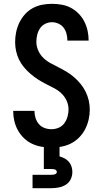

<svg xmlns="http://www.w3.org/2000/svg" viewBox="-20 -763 540 1003"><path d="M249 8Q223 8 197 3.5Q171 -1 147.5 -12Q124 -23 105 -41.5Q86 -60 73.5 -82.5Q61 -105 55 -130.5Q49 -156 49 -182Q49 -183 49 -183Q49 -183 49 -184H160Q160 -183 160 -183Q160 -183 160 -183Q160 -165 165.5 -147Q171 -129 183 -115Q195 -101 212.5 -94.5Q230 -88 249 -88Q268 -88 286 -95.5Q304 -103 315.5 -118.5Q327 -134 332.5 -153Q338 -172 338 -191Q338 -215 328 -237Q318 -259 300.5 -275.5Q283 -292 261.5 -303Q240 -314 218.5 -325Q197 -336 177 -349Q157 -362 139 -377.5Q121 -393 105.5 -411.5Q90 -430 79.5 -451.5Q69 -473 64 -496.5Q59 -520 59 -544Q59 -570 64.5 -596Q70 -622 81.5 -645.5Q93 -669 110.5 -688.5Q128 -708 151 -720.5Q174 -733 199.5 -738Q225 -743 251 -743Q277 -743 302.5 -738.5Q328 -734 350.5 -722Q373 -710 391 -691.5Q409 -673 420.5 -650.5Q432 -628 437.5 -602.5Q443 -577 443 -552Q443 -552 443 -551.5Q443 -551 443 -551H332Q332 -551 332 -551Q332 -551 332 -551Q332 -569 327.5 -586.5Q323 -604 312.5 -618Q302 -632 285.5 -639.5Q269 -647 251 -647Q233 -647 216 -638.5Q199 -630 189 -615Q179 -600 174.5 -581.5Q170 -563 170 -545Q170 -521 180 -498.5Q190 -476 207.5 -459.5Q225 -443 246 -432Q267 -421 288.5 -410Q310 -399 330.5 -386.5Q351 -374 369 -358Q387 -342 402 -323.5Q417 -305 427.5 -283.5Q438 -262 443.5 -238.5Q449 -215 449 -191Q449 -164 443 -138Q437 -112 425 -88.5Q413 -65 394 -45.5Q375 -26 351.5 -14Q328 -2 301.5 3Q275 8 249 8ZM150 220V150H250Q254 150 258.5 149.5Q263 149 267 147.5Q271 146 274 142.5Q277 139 277 135Q277 131 274 127.5Q271 124 267 122.5Q263 121 258.5 120.5Q254 120 250 120H209V0H291V54Q305 58 317.5 64.5Q330 71 339.5 82Q349 93 353.5 107Q358 121 358 135Q358 155 349.5 173Q341 191 324.5 201.5Q308 212 288.5 216Q269 220 250 220Z"/></svg>

Font: Zed Mono
Style: Bold
Weight: 700
Monospace: yes
Designer: Belleve Invis
Foundry: Belleve Invis
Version: Version 1.0.0; ttfautohint (v1.8.4)